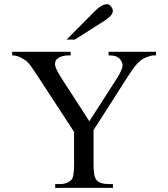

<svg xmlns="http://www.w3.org/2000/svg" viewBox="-20 -914 818 934"><path d="M738.8 -644.5H726.6Q714.8 -644.5 690.2 -634.8Q665.5 -625 645 -601.6Q634.8 -590.3 622.8 -573.2Q610.8 -556.2 595.7 -532.2L435.1 -281.2V-115.7Q435.1 -53.7 449.2 -38.6Q466.3 -18.6 508.3 -18.6H529.3V0H248.5V-18.6H271.5Q312 -18.6 331.1 -43.9Q335.4 -51.8 337.9 -69.1Q340.3 -86.4 340.3 -115.7V-272.5L159.7 -549.3Q143.6 -573.2 132.1 -590.1Q120.6 -606.9 106.9 -618.2Q94.2 -627.4 76.7 -636Q59.1 -644.5 39.1 -644.5V-662.1H323.7V-644.5H309.1Q300.3 -644.5 285.6 -641.1Q271 -637.7 259.3 -628.7Q247.6 -619.6 247.6 -601.6Q247.6 -583.5 276.9 -537.1L414.6 -324.2L545.9 -528.3Q567.4 -561.5 574 -582.8Q580.6 -604 566.9 -621.6Q561 -631.3 548.3 -637.9Q535.6 -644.5 508.3 -644.5V-662.1H738.8ZM528.8 -861.8Q528.8 -847.7 516.4 -835.4Q503.9 -823.2 488.3 -813L343.8 -721.2H303.7L442.4 -860.8Q455.1 -874 470.9 -883.8Q486.8 -893.6 502.9 -893.6Q510.7 -893.6 519.8 -882.8Q528.8 -872.1 528.8 -861.8Z"/></svg>

Font: BabelStone Englisc
Style: Regular
Weight: 400
Designer: Andrew West
Foundry: BabelStone
Version: Version 1.000 June 24, 2023